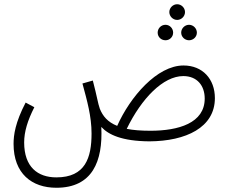

<svg xmlns="http://www.w3.org/2000/svg" viewBox="-20 -654 1075 906"><path d="M816 -560C836 -560 853 -577 853 -597C853 -617 836 -634 816 -634C796 -634 779 -617 779 -597C779 -577 796 -560 816 -560ZM761 -464C781 -464 797 -480 797 -500C797 -520 781 -537 761 -537C740 -537 724 -520 724 -500C724 -480 740 -464 761 -464ZM872 -464C892 -464 909 -480 909 -500C909 -520 892 -537 872 -537C852 -537 835 -520 835 -500C835 -480 852 -464 872 -464ZM246 232C416 232 466 107 458 -55C492 -18 556 12 685 13C857 12 994 -52 994 -191C994 -281 936 -345 846 -345C721 -345 594 -197 533 -60C488 -78 465 -106 451 -141C442 -166 438 -198 418 -274L369 -260C391 -179 412 -105 412 -24C412 90 383 183 246 183C158 183 94 134 94 18C94 -32 110 -85 142 -148L101 -170C52 -76 44 -17 44 25C44 165 130 232 246 232ZM845 -295C910 -295 946 -250 946 -189C946 -73 822 -37 690 -37C645 -37 608 -40 578 -46C648 -190 750 -295 845 -295Z"/></svg>

Font: Noto Sans Arabic ExtCond Light
Style: Regular
Weight: 300
Width: 2
Designer: Monotype Design Team, Nadine Chahine, Nizar Qandah and Khaled Hosny
Foundry: Monotype Imaging Inc.
Version: Version 2.012